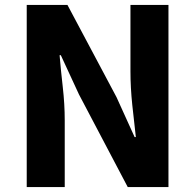

<svg xmlns="http://www.w3.org/2000/svg" viewBox="-20 -763 797 783"><path d="M89 0V-743H255L455 -367L529 -204H534Q527 -263 519.5 -334.5Q512 -406 512 -472V-743H667V0H501L302 -378L228 -538H223Q228 -478 236 -408Q244 -338 244 -272V0Z"/></svg>

Font: Noto Sans TC ExtraBold
Style: Regular
Weight: 800
Designer: Ryoko NISHIZUKA  (kana, bopomofo & ideographs); Paul D. Hunt (Latin, Greek & Cyrillic); Sandoll Communications , Soo-you
Foundry: Adobe
Version: Version 2.004-H2;hotconv 1.0.118;makeotfexe 2.5.65603